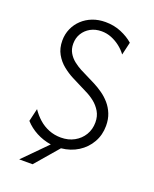

<svg xmlns="http://www.w3.org/2000/svg" viewBox="-142 -713 734 918"><g transform="rotate(20 225.5 -254.0)"><path d="M70.1 125 187.5 6.2Q147.2 0 112.5 -18.4Q77.8 -36.8 52.8 -64.6L68.1 -129.9Q84.7 -104.9 107.6 -84.4Q130.6 -63.9 159.4 -52.4Q188.2 -41 220.8 -41Q259 -41 288.5 -57.3Q318.1 -73.6 335.1 -101.7Q352.1 -129.9 352.1 -165.3Q352.1 -196.5 338.2 -220.1Q324.3 -243.8 302.8 -260.8Q281.2 -277.8 257.6 -288.9L177.8 -329.2Q152.1 -342.4 127.1 -362.5Q102.1 -382.6 85.8 -411.5Q69.4 -440.3 69.4 -479.9Q69.4 -512.5 81.9 -540.6Q94.4 -568.8 116.7 -589.6Q138.9 -610.4 168.8 -621.9Q198.6 -633.3 234 -633.3Q277.8 -633.3 314.6 -617.7Q351.4 -602.1 376.4 -579.9L361.1 -514.6Q347.2 -534 326.7 -550Q306.2 -566 282.3 -575.7Q258.3 -585.4 231.9 -585.4Q200 -585.4 175.7 -571.9Q151.4 -558.3 137.5 -535.4Q123.6 -512.5 123.6 -483.3Q123.6 -456.9 135.1 -437.2Q146.5 -417.4 164.6 -403.1Q182.6 -388.9 202.1 -378.5L282.6 -338.2Q304.2 -327.1 326 -311.8Q347.9 -296.5 366 -275.7Q384 -254.9 394.8 -228.1Q405.6 -201.4 405.6 -167.4Q405.6 -120.8 384 -83Q362.5 -45.1 325 -21.5Q287.5 2.1 239.6 6.9L138.2 125Z"/></g></svg>

Font: Afacad Flux Light
Style: Regular
Weight: 300
Designer: Kristian Moeller
Foundry: Dicotype
Version: Version 1.100